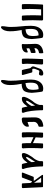

<svg xmlns="http://www.w3.org/2000/svg" viewBox="1502 -1984 911 3956"><g transform="rotate(90 1958.0 -5.5)"><path d="M404 -26Q404 -18 399 -9Q394 0 387 0H315Q309 0 305 -5.5Q301 -11 300 -16Q297 -55 295.5 -109.5Q294 -164 294 -222Q294 -268 295 -313Q296 -358 298 -397H172Q169 -344 166.5 -281Q164 -218 164 -162Q164 -129 165 -100Q166 -71 168 -50Q168 -46 169 -40Q170 -34 170 -27Q170 -17 167 -8.5Q164 0 154 0H80Q74 0 69.5 -5.5Q65 -11 65 -16Q64 -35 63.5 -58.5Q63 -82 63 -109Q63 -159 64.5 -216Q66 -273 68 -327Q70 -381 73 -424Q73 -429 76.5 -433Q80 -437 85 -437H384Q390 -437 395.5 -430.5Q401 -424 401 -416Q401 -375 398.5 -326Q396 -277 396 -228Q396 -176 397.5 -129Q399 -82 401 -50Q401 -44 402.5 -38Q404 -32 404 -26Z M598 4Q606 48 615 110Q624 172 624 248Q624 304 608 350.5Q592 397 556 426Q550 430 543 430Q534 430 526.5 424.5Q519 419 519 410Q519 366 527 324.5Q535 283 535 230Q535 169 531.5 118.5Q528 68 523 21Q518 -26 514.5 -76.5Q511 -127 511 -188Q511 -261 533 -318Q555 -375 596.5 -407.5Q638 -440 698 -440Q718 -440 737 -436Q756 -432 760 -414Q764 -396 768.5 -362Q773 -328 777 -289.5Q781 -251 783 -217Q784 -209 784 -200Q784 -170 778 -136.5Q772 -103 760.5 -74.5Q749 -46 732 -33Q713 -17 679 -6.5Q645 4 598 4ZM584 -74Q649 -82 678 -104Q707 -126 714.5 -160Q722 -194 722 -236Q722 -267 718 -297.5Q714 -328 709 -344Q704 -344 699 -344Q639 -344 607 -310Q575 -276 575 -184Q575 -153 577.5 -126.5Q580 -100 584 -74Z M1062 -441Q1070 -442 1072 -438.5Q1074 -435 1075 -429Q1076 -422 1076.5 -412.5Q1077 -403 1077 -392Q1077 -385 1077 -377.5Q1077 -370 1075 -363Q1074 -357 1072.5 -355Q1071 -353 1063 -352Q1024 -347 998.5 -326.5Q973 -306 973 -278Q973 -278 973 -277V-258Q993 -264 1012.5 -272.5Q1032 -281 1053 -282Q1066 -283 1067.5 -278Q1069 -273 1070 -267Q1071 -263 1071 -256Q1071 -249 1071 -241Q1071 -230 1071 -219.5Q1071 -209 1070 -202Q1069 -193 1067.5 -189.5Q1066 -186 1057 -184Q1037 -180 1014 -171.5Q991 -163 974 -152Q975 -133 975.5 -117.5Q976 -102 977 -95Q994 -99 1011.5 -107.5Q1029 -116 1045 -121Q1048 -122 1052 -122Q1061 -122 1061 -104V-94Q1061 -76 1048 -53.5Q1035 -31 1001.5 -14.5Q968 2 908 2Q887 2 887 -13Q888 -35 888.5 -54Q889 -73 889 -91Q889 -134 887 -174Q885 -214 883 -269V-277Q883 -330 907 -364.5Q931 -399 971.5 -418Q1012 -437 1062 -441Z M1352 -256 1402 -391Q1405 -397 1416.5 -409Q1428 -421 1448.5 -431Q1469 -441 1497 -441Q1510 -441 1520.5 -436.5Q1531 -432 1534 -420Q1536 -409 1536 -400Q1536 -380 1527 -366Q1518 -352 1500 -352Q1487 -352 1475 -356Q1463 -360 1448 -360Q1441 -360 1435 -354.5Q1429 -349 1427 -342L1398 -266Q1395 -257 1395 -243Q1395 -232 1397.5 -223.5Q1400 -215 1405 -215H1459Q1467 -215 1470.5 -209Q1474 -203 1475 -198L1524 -22Q1526 -15 1523 -7.5Q1520 0 1512 0H1436Q1427 0 1422.5 -7Q1418 -14 1416 -23L1386 -164Q1384 -175 1377.5 -181Q1371 -187 1364 -194Q1347 -211 1347 -231Q1347 -242 1352 -256ZM1299 -26Q1299 -18 1294 -9Q1289 0 1282 0H1204Q1198 0 1193.5 -5.5Q1189 -11 1189 -16Q1188 -34 1187.5 -55.5Q1187 -77 1187 -102Q1187 -153 1188.5 -211Q1190 -269 1192.5 -325Q1195 -381 1197 -424Q1197 -429 1200.5 -433Q1204 -437 1209 -437H1291Q1297 -437 1302.5 -430.5Q1308 -424 1308 -416Q1308 -373 1304.5 -321.5Q1301 -270 1297 -218Q1293 -166 1293 -122Q1293 -101 1293.5 -83Q1294 -65 1296 -50Q1296 -44 1297.5 -38Q1299 -32 1299 -26Z M1706 4Q1714 48 1723 110Q1732 172 1732 248Q1732 304 1716 350.5Q1700 397 1664 426Q1658 430 1651 430Q1642 430 1634.5 424.5Q1627 419 1627 410Q1627 366 1635 324.5Q1643 283 1643 230Q1643 169 1639.5 118.5Q1636 68 1631 21Q1626 -26 1622.5 -76.5Q1619 -127 1619 -188Q1619 -261 1641 -318Q1663 -375 1704.5 -407.5Q1746 -440 1806 -440Q1826 -440 1845 -436Q1864 -432 1868 -414Q1872 -396 1876.5 -362Q1881 -328 1885 -289.5Q1889 -251 1891 -217Q1892 -209 1892 -200Q1892 -170 1886 -136.5Q1880 -103 1868.5 -74.5Q1857 -46 1840 -33Q1821 -17 1787 -6.5Q1753 4 1706 4ZM1692 -74Q1757 -82 1786 -104Q1815 -126 1822.5 -160Q1830 -194 1830 -236Q1830 -267 1826 -297.5Q1822 -328 1817 -344Q1812 -344 1807 -344Q1747 -344 1715 -310Q1683 -276 1683 -184Q1683 -153 1685.5 -126.5Q1688 -100 1692 -74Z M2238 -437Q2245 -437 2248 -431.5Q2251 -426 2251 -419Q2251 -403 2252 -367Q2253 -331 2256.5 -286.5Q2260 -242 2265 -199Q2271 -150 2280.5 -107.5Q2290 -65 2302 -36Q2304 -32 2304 -26Q2304 -17 2299.5 -8.5Q2295 0 2288 0H2214Q2207 0 2202.5 -5.5Q2198 -11 2196 -17Q2192 -27 2186.5 -55.5Q2181 -84 2175 -117Q2150 -81 2125.5 -54.5Q2101 -28 2074 -14Q2065 -9 2048.5 -4.5Q2032 0 2016 0Q1996 0 1984 -7Q1979 -10 1977 -19Q1975 -28 1975 -37Q1975 -49 1977 -58Q1987 -90 1995.5 -109Q2004 -128 2015 -145Q2026 -162 2040 -186Q2057 -215 2074.5 -234Q2092 -253 2109 -283Q2122 -306 2129.5 -325.5Q2137 -345 2142 -367Q2141 -382 2141 -395Q2141 -409 2142 -419Q2142 -425 2146.5 -431Q2151 -437 2157 -437ZM2055 -97Q2055 -87 2065 -87Q2077 -87 2092.5 -102.5Q2108 -118 2120 -133Q2148 -167 2163 -201Q2161 -219 2158 -242.5Q2155 -266 2153 -273Q2139 -245 2124 -222.5Q2109 -200 2089 -170Q2078 -154 2066.5 -132Q2055 -110 2055 -97Z M2573 -441Q2588 -442 2589 -430Q2590 -423 2590.5 -412Q2591 -401 2591 -389V-373Q2591 -363 2589.5 -354.5Q2588 -346 2580 -344Q2539 -333 2515 -309Q2491 -285 2491 -255Q2491 -254 2491 -253Q2491 -253 2491 -236.5Q2491 -220 2491.5 -196Q2492 -172 2492.5 -150Q2493 -128 2494 -117Q2511 -121 2535.5 -131Q2560 -141 2575 -145Q2576 -145 2577 -145.5Q2578 -146 2579 -146Q2586 -146 2588 -135Q2590 -124 2590 -106Q2590 -89 2573.5 -63.5Q2557 -38 2522.5 -18Q2488 2 2432 2Q2422 2 2411.5 -6Q2401 -14 2401 -23V-69Q2401 -104 2400.5 -133Q2400 -162 2399 -194Q2398 -226 2398 -269Q2399 -352 2445 -393Q2491 -434 2573 -441Z M3037 -26Q3037 -18 3032 -9Q3027 0 3020 0H2948Q2942 0 2938 -5.5Q2934 -11 2933 -16Q2930 -48 2929 -91.5Q2928 -135 2928 -183L2807 -239Q2806 -203 2806 -168Q2806 -133 2807 -103Q2808 -73 2810 -50Q2810 -45 2811 -39Q2812 -33 2812 -27Q2812 -17 2809 -8.5Q2806 0 2796 0H2722Q2716 0 2711.5 -5.5Q2707 -11 2707 -16Q2706 -42 2705.5 -74.5Q2705 -107 2705 -144Q2705 -215 2707 -291Q2709 -367 2712 -424Q2712 -429 2715.5 -433Q2719 -437 2724 -437H2799Q2805 -437 2810.5 -430.5Q2816 -424 2816 -416Q2816 -386 2813 -352.5Q2810 -319 2809 -284L2928 -228Q2929 -281 2930.5 -332.5Q2932 -384 2935 -424Q2935 -429 2938.5 -433Q2942 -437 2947 -437H3019Q3025 -437 3030.5 -430.5Q3036 -424 3036 -416Q3036 -415 3036 -414Q3033 -367 3031.5 -309.5Q3030 -252 3030 -198Q3030 -154 3031 -115.5Q3032 -77 3034 -50Q3034 -44 3035.5 -38Q3037 -32 3037 -26Z M3396 -437Q3403 -437 3406 -431.5Q3409 -426 3409 -419Q3409 -403 3410 -367Q3411 -331 3414.5 -286.5Q3418 -242 3423 -199Q3429 -150 3438.5 -107.5Q3448 -65 3460 -36Q3462 -32 3462 -26Q3462 -17 3457.5 -8.5Q3453 0 3446 0H3372Q3365 0 3360.5 -5.5Q3356 -11 3354 -17Q3350 -27 3344.5 -55.5Q3339 -84 3333 -117Q3308 -81 3283.5 -54.5Q3259 -28 3232 -14Q3223 -9 3206.5 -4.5Q3190 0 3174 0Q3154 0 3142 -7Q3137 -10 3135 -19Q3133 -28 3133 -37Q3133 -49 3135 -58Q3145 -90 3153.5 -109Q3162 -128 3173 -145Q3184 -162 3198 -186Q3215 -215 3232.5 -234Q3250 -253 3267 -283Q3280 -306 3287.5 -325.5Q3295 -345 3300 -367Q3299 -382 3299 -395Q3299 -409 3300 -419Q3300 -425 3304.5 -431Q3309 -437 3315 -437ZM3213 -97Q3213 -87 3223 -87Q3235 -87 3250.5 -102.5Q3266 -118 3278 -133Q3306 -167 3321 -201Q3319 -219 3316 -242.5Q3313 -266 3311 -273Q3297 -245 3282 -222.5Q3267 -200 3247 -170Q3236 -154 3224.5 -132Q3213 -110 3213 -97Z M3620 0H3549Q3539 0 3537 -7.5Q3535 -15 3536 -19L3620 -234Q3623 -239 3626 -242Q3629 -245 3636 -245H3708L3585 -416Q3581 -424 3583.5 -430Q3586 -436 3594 -436H3820Q3827 -436 3831.5 -433Q3836 -430 3836 -420L3855 -16Q3855 -9 3849.5 -4.5Q3844 0 3836 0H3775Q3764 0 3761 -4.5Q3758 -9 3757 -21L3749 -176L3730 -206H3714L3644 -18Q3640 -10 3637 -5Q3634 0 3620 0ZM3641 -397 3746 -251 3741 -385Q3741 -397 3729 -397Z"/></g></svg>

Font: Triodion
Style: Regular
Weight: 400
Version: Version 1.201; ttfautohint (v1.8.4.7-5d5b)